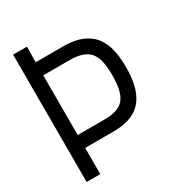

<svg xmlns="http://www.w3.org/2000/svg" viewBox="-168 -807 844 914"><g transform="rotate(-30 253.5 -350.0)"><path d="M271 -615H116L117 -700H41V0H116V-144H271Q318 -144 356 -155.5Q394 -167 421 -194Q448 -221 462.5 -267Q477 -313 477 -382Q477 -449 462 -494.5Q447 -540 419 -566Q391 -592 353.5 -603.5Q316 -615 271 -615ZM116 -215V-543H261Q293 -543 319 -536.5Q345 -530 363.5 -513.5Q382 -497 391.5 -465Q401 -433 401 -382Q401 -327 391.5 -293.5Q382 -260 363 -243.5Q344 -227 318.5 -221Q293 -215 261 -215Z"/></g></svg>

Font: Advent Pro Medium
Style: Regular
Weight: 500
Designer: VivaRado, Andreas Kalpakidis
Foundry: VivaRado, Andreas Kalpakidis
Version: Version 3.000